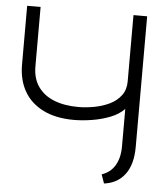

<svg xmlns="http://www.w3.org/2000/svg" viewBox="-51 -745 674 797"><g transform="rotate(5 285.5 -346.5)"><path d="M530 -156V-700H473V-423Q473 -389 455 -365Q437 -341 408 -327Q379 -313 344.5 -306.5Q310 -300 278 -300Q220 -300 177 -317Q134 -334 110 -368Q86 -402 86 -453V-700H30V-455Q30 -391 57 -344Q84 -297 136.5 -271Q189 -245 264 -245Q300 -245 340 -251.5Q380 -258 415.5 -272Q451 -286 473 -309V-153Q473 -128 468 -108Q463 -88 453.5 -72.5Q444 -57 430.5 -46.5Q417 -36 399 -30L412 7Q468 0 499 -41.5Q530 -83 530 -156Z"/></g></svg>

Font: AdventPro_ExpandedRegular
Style: ExpandedRegular
Weight: 400
Width: 7
Designer: VivaRado, Andreas Kalpakidis
Foundry: VivaRado, Andreas Kalpakidis
Version: Version 3.000